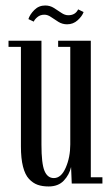

<svg xmlns="http://www.w3.org/2000/svg" viewBox="-20 -672 406 703"><path d="M225.6 -583Q208.5 -583 194.1 -591.8Q179.7 -600.6 167.2 -609.4Q154.8 -618.2 142.6 -618.2Q127.4 -618.2 117.2 -609.6Q106.9 -601.1 103.5 -592.8L84 -602.1Q89.4 -619.1 105.7 -635.5Q122.1 -651.9 145.5 -651.9Q163.1 -651.9 177.5 -642.8Q191.9 -633.8 204.6 -625Q217.3 -616.2 230 -616.2Q255.9 -616.2 266.1 -637.7L286.1 -627.9Q280.8 -612.8 264.4 -597.9Q248 -583 225.6 -583ZM158.2 10.7Q134.8 10.7 117.7 4.6Q100.6 -1.5 86.2 -16.8Q71.8 -32.2 64.2 -62Q56.6 -91.8 56.6 -135.7V-500.5H11.2V-522.9H131.8V-142.1Q131.8 -73.2 142.8 -46.6Q153.8 -20 177.2 -20Q204.1 -20 220.7 -58.1Q237.3 -96.2 237.3 -143.1V-500.5H192.9V-522.9H312.5V-22.9H355V0H242.7L240.2 -60.5Q233.9 -32.2 213.6 -10.7Q193.4 10.7 158.2 10.7Z"/></svg>

Font: Imbue
Style: Regular
Weight: 400
Designer: Tyler Finck
Foundry: Etcetera Type Company
Version: Version 0.910